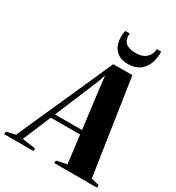

<svg xmlns="http://www.w3.org/2000/svg" viewBox="-307 -1106 1141 1242"><g transform="rotate(30 263.0 -485.0)"><path d="M-83.5 0 -82.5 -19.5 -15.5 -35 301 -744.5 443.5 -745.5 550.5 -35 610.5 -19.5 608.5 0H289.5L292 -19.5L368.5 -35L342.5 -243H124L36 -33.5L136 -19.5L133.5 0ZM137 -274.5H339L302.5 -562L292 -655L270 -592ZM380 -792.5Q344.5 -792.5 320.5 -804.2Q296.5 -816 282 -835.2Q267.5 -854.5 261.5 -877.5Q255.5 -900.5 255.5 -923.5Q255.5 -938.5 257.2 -950Q259 -961.5 261 -969.5H294Q290.5 -937 301.2 -917Q312 -897 335.2 -888.2Q358.5 -879.5 391 -879.5Q425.5 -879.5 448.5 -891.5Q471.5 -903.5 483.2 -924Q495 -944.5 496 -969.5H529.5Q530 -915 513.2 -875.5Q496.5 -836 463 -814.2Q429.5 -792.5 380 -792.5Z"/></g></svg>

Font: Merriweather 144pt ExtraBold
Style: Italic
Weight: 800
Italic angle: -7.8°
Version: Version 2.101